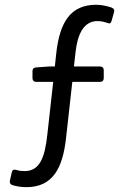

<svg xmlns="http://www.w3.org/2000/svg" viewBox="-20 -688 537 805"><path d="M388.7 -599.6C407.2 -599.6 421.9 -594.7 433.6 -590.8C440.4 -587.9 445.3 -590.8 448.2 -601.6L458 -636.7C460.9 -645.5 458 -652.3 448.2 -656.2C430.7 -662.1 407.2 -668 383.8 -668C277.3 -668 230.5 -597.7 215.8 -463.9L210 -409.2H185.5L130.9 -405.3C121.1 -404.3 116.2 -399.4 116.2 -389.6V-360.4C116.2 -350.6 122.1 -344.7 131.8 -344.7H203.1L178.7 -126C168 -24.4 145.5 29.3 83 29.3C71.3 29.3 59.6 28.3 48.8 24.4C38.1 21.5 31.2 24.4 29.3 35.2L21.5 68.4C19.5 78.1 22.5 84 31.2 87.9C46.9 92.8 67.4 96.7 90.8 96.7C203.1 96.7 243.2 13.7 256.8 -108.4L283.2 -344.7H399.4C409.2 -344.7 415 -350.6 415 -360.4V-393.6C415 -403.3 409.2 -409.2 399.4 -409.2H290L296.9 -470.7C304.7 -539.1 328.1 -599.6 388.7 -599.6Z"/></svg>

Font: Ed Sans Neue
Style: Regular
Weight: 400
Designer: Stephen Hutchings
Version: Version 1.004;PS 001.004;hotconv 1.0.88;makeotf.lib2.5.64775